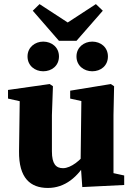

<svg xmlns="http://www.w3.org/2000/svg" viewBox="-20 -904 647 939"><path d="M214.3 15.2C296.1 15.2 362.1 -36.5 409.4 -124.4H428.8L405.8 -163.7C376 -121.7 327.6 -81.5 288.2 -81.5C254.1 -81.5 233.9 -101.7 233.9 -164V-340.8L238.9 -482.3L223.1 -493L19.2 -464.1V-421.9L108.6 -401.9L76.8 -433.9L73.1 -164.8C71.4 -32.8 128.6 15.2 214.3 15.2ZM382.4 10.9 587.4 0.7V-45.8L535 -57.2V-340.8L538 -482.3L522.2 -493L323.2 -460.5V-421.9L377.9 -409.8L374.2 -106.8L382.4 10.9ZM191.3 -555.4C232.7 -555.4 268.4 -582.2 268.4 -627.9C268.4 -672.9 232.7 -700.5 191.3 -700.5C151.4 -700.5 114.6 -672.9 114.6 -627.9C114.6 -582.2 151.4 -555.4 191.3 -555.4ZM431.1 -555.4C472.5 -555.4 507.8 -582.2 507.8 -627.9C507.8 -672.9 472.5 -700.5 431.1 -700.5C391.1 -700.5 354 -672.9 354 -627.9C354 -582.2 391.1 -555.4 431.1 -555.4ZM173.4 -883.9 140.3 -851.6 268.4 -704.3H354L482.8 -851.6L449 -883.9L267.8 -765.7H354.6L173.4 -883.9Z"/></svg>

Font: Source Serif Variable
Style: Regular
Weight: 389
Designer: Frank Grießhammer
Foundry: Adobe Systems Incorporated
Version: Version 3.001;hotconv 1.0.111;makeotfexe 2.5.65597